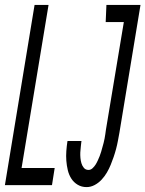

<svg xmlns="http://www.w3.org/2000/svg" viewBox="-39 -755 593 783"><path d="M-19 0 102 -735H159L49 -70H184L173 0ZM314 8Q294 8 278 -1.5Q262 -11 252 -26.5Q242 -42 237.5 -61Q233 -80 231.5 -99.5Q230 -119 231.5 -139Q233 -159 236 -179L237 -180H294L293 -179Q292 -168 290.5 -156.5Q289 -145 288.5 -133.5Q288 -122 289 -111Q290 -100 293 -89.5Q296 -79 303 -70.5Q310 -62 322 -62Q331 -62 338.5 -69Q346 -76 351 -84Q356 -92 360 -101Q364 -110 367.5 -118.5Q371 -127 373.5 -136Q376 -145 378.5 -154Q381 -163 383.5 -172Q386 -181 387.5 -190Q389 -199 390.5 -208Q392 -217 393 -226L466 -665H392L395 -735H534L448 -214Q445 -198 442 -181.5Q439 -165 434.5 -148Q430 -131 424.5 -115Q419 -99 412.5 -83Q406 -67 397 -51.5Q388 -36 375.5 -22.5Q363 -9 347 -0.5Q331 8 314 8Z"/></svg>

Font: Iosevka Oblique
Style: Regular
Weight: 400
Italic angle: -9°
Monospace: yes
Designer: Belleve Invis
Foundry: Belleve Invis
Version: Version 32.5.0; ttfautohint (v1.8.4)